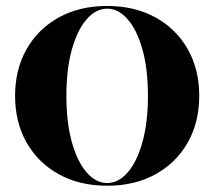

<svg xmlns="http://www.w3.org/2000/svg" viewBox="-20 -602 708 634"><path d="M333.9 11.3Q242.7 11.3 174.2 -26.6Q105.6 -64.5 67.7 -131.5Q29.8 -198.4 29.8 -285.5Q29.8 -372.6 67.7 -439.5Q105.6 -506.5 174.2 -544.4Q242.7 -582.3 333.9 -582.3Q425 -582.3 493.5 -544.4Q562.1 -506.5 600 -439.5Q637.9 -372.6 637.9 -285.5Q637.9 -198.4 600 -131.5Q562.1 -64.5 493.5 -26.6Q425 11.3 333.9 11.3ZM333.9 2.4Q371 2.4 401.6 -32.7Q432.3 -67.7 450.4 -132.7Q468.5 -197.6 468.5 -285.5Q468.5 -374.2 450.4 -438.7Q432.3 -503.2 401.6 -538.3Q371 -573.4 333.9 -573.4Q296.8 -573.4 266.1 -538.3Q235.5 -503.2 217.3 -438.7Q199.2 -374.2 199.2 -285.5Q199.2 -197.6 217.3 -132.7Q235.5 -67.7 266.1 -32.7Q296.8 2.4 333.9 2.4Z"/></svg>

Font: Playfair 144pt SemiCondensed Black
Style: Regular
Weight: 900
Width: 4
Designer: Claus Eggers Sørensen
Foundry: Claus Eggers Sørensen
Version: Version 2.203